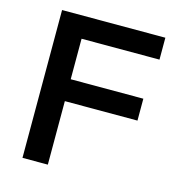

<svg xmlns="http://www.w3.org/2000/svg" viewBox="-102 -761 770 847"><g transform="rotate(15 283.0 -337.5)"><path d="M193.3 0H77.5V-675H549.2V-575H193.3V-390H525V-290H193.3Z"/></g></svg>

Font: Funnel Display Light Medium
Style: Regular
Weight: 500
Version: Version 1.000